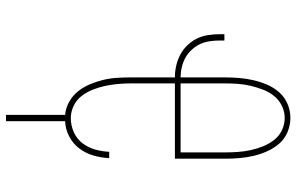

<svg xmlns="http://www.w3.org/2000/svg" viewBox="-194 -589 988 640"><g transform="rotate(90 300.0 -269.0)"><path d="M363 205V8Q340 6 319.5 -5.5Q299 -17 284.5 -35Q270 -53 261 -74.5Q252 -96 246.5 -118.5Q241 -141 239.5 -164Q238 -187 238 -210V-358Q218 -358 198.5 -362.5Q179 -367 162 -376Q145 -385 131 -399.5Q117 -414 108.5 -431.5Q100 -449 97 -468.5Q94 -488 94 -508V-523H115V-508Q115 -491 117.5 -474Q120 -457 127 -442Q134 -427 146 -414Q158 -401 172.5 -393Q187 -385 204 -381Q221 -377 238 -377V-525Q238 -549 240 -573Q242 -597 247.5 -620.5Q253 -644 262.5 -666Q272 -688 288 -706Q304 -724 326.5 -733.5Q349 -743 373 -743Q397 -743 420 -733.5Q443 -724 458.5 -706Q474 -688 484 -666Q494 -644 499.5 -620.5Q505 -597 507 -573Q509 -549 509 -525V-358H258V-210Q258 -189 260 -167.5Q262 -146 266.5 -125Q271 -104 279 -84Q287 -64 300 -47Q313 -30 333 -20.5Q353 -11 374 -11Q398 -11 420.5 -21Q443 -31 457.5 -50Q472 -69 478.5 -92.5Q485 -116 486 -139H507Q506 -113 498.5 -87Q491 -61 475 -39.5Q459 -18 434.5 -5.5Q410 7 384 8V205ZM488 -377V-525Q488 -546 486.5 -567.5Q485 -589 480.5 -610Q476 -631 468 -651Q460 -671 447 -688Q434 -705 414.5 -714.5Q395 -724 373 -724Q352 -724 332.5 -714.5Q313 -705 299.5 -688Q286 -671 278.5 -651Q271 -631 266 -610Q261 -589 259.5 -567.5Q258 -546 258 -525V-377Z"/></g></svg>

Font: Iosevka Curly Thin Extended
Style: Regular
Weight: 100
Width: 7
Monospace: yes
Designer: Belleve Invis
Foundry: Belleve Invis
Version: Version 11.1.0; ttfautohint (v1.8.3)